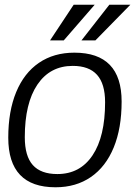

<svg xmlns="http://www.w3.org/2000/svg" viewBox="-20 -783 588 813"><path d="M15 -200Q15 -312 48.5 -393Q82 -474 145 -517Q208 -560 295 -560Q495 -560 495 -353Q495 -240 461.5 -158.5Q428 -77 365 -33.5Q302 10 215 10Q15 10 15 -200ZM425 -350Q425 -428 391 -466Q357 -504 288 -504Q192 -504 138.5 -425Q85 -346 85 -202Q85 -122 119 -84Q153 -46 223 -46Q319 -46 372 -125.5Q425 -205 425 -350ZM292 -763H381L250 -612H192ZM443 -763H532L384 -612H325Z"/></svg>

Font: Krub
Style: Italic
Weight: 400
Italic angle: -8°
Designer: Ekaluck Peanpanawate
Foundry: Cadson Demak Co.,Ltd.
Version: Version 1.000; ttfautohint (v1.6)